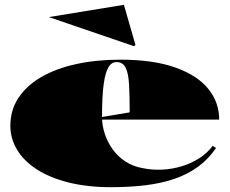

<svg xmlns="http://www.w3.org/2000/svg" viewBox="-20 -763 954 798"><path d="M480 -515Q617 -515 708.5 -482.5Q800 -450 845.5 -394Q891 -338 891 -266H400V-276L519 -296Q519 -364 516.5 -410.5Q514 -457 502.5 -481Q491 -505 464 -505Q444 -505 431 -484Q418 -463 411 -413.5Q404 -364 404 -276Q404 -243 415 -208.5Q426 -174 447.5 -143.5Q469 -113 501 -92Q533 -71 574 -64Q612 -56 654 -58Q696 -60 735.5 -72Q775 -84 808.5 -105.5Q842 -127 864 -157L878 -148Q846 -101 802.5 -69.5Q759 -38 704.5 -19.5Q650 -1 584.5 7Q519 15 442 15Q342 15 263.5 -5Q185 -25 131.5 -60Q78 -95 50.5 -141.5Q23 -188 23 -240Q23 -305 56.5 -356Q90 -407 151 -442.5Q212 -478 296 -496.5Q380 -515 480 -515ZM537 -571 183 -692 495 -743 543 -576Z"/></svg>

Font: Kalnia SemiExpanded
Style: Bold
Weight: 700
Width: 6
Designer: Frida Medrano
Foundry: Frida Medrano
Version: Version 1.105